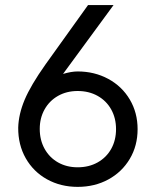

<svg xmlns="http://www.w3.org/2000/svg" viewBox="-20 -727 614 757"><path d="M159.2 -472.7 327.1 -707H427.7L228.5 -435.5Q261.2 -445.3 286.1 -445.3Q352.5 -445.3 406.7 -416Q460.9 -386.7 491.7 -334.7Q522.5 -282.7 522.5 -217.8Q522.5 -152.3 491.7 -100.6Q460.9 -48.8 407.2 -19.5Q353.5 9.8 286.1 9.8Q219.2 9.8 165.5 -20Q111.8 -49.8 81.5 -103Q51.3 -156.2 51.8 -223.6Q53.2 -276.4 77.1 -333.5Q101.1 -390.6 159.2 -472.7ZM286.1 -67.4Q330.6 -67.4 365 -86.7Q399.4 -106 418.5 -140.1Q437.5 -174.3 437.5 -217.8Q437.5 -261.2 418.5 -295.4Q399.4 -329.6 365 -348.9Q330.6 -368.2 286.1 -368.2Q242.7 -368.2 208.7 -348.9Q174.8 -329.6 155.8 -295.7Q136.7 -261.7 136.7 -218.8Q136.7 -174.8 155.8 -140.4Q174.8 -106 208.7 -86.7Q242.7 -67.4 286.1 -67.4Z"/></svg>

Font: WEMIX Pretendard
Style: Regular
Weight: 400
Designer: Base glyphs from Inter by Rasmus Andersson; Hangeul glyphs from Noto Sans CJK(Source Han Sans) by Jang Soo-young and Kan
Foundry: Kil Hyung-jin
Version: Version 1.000